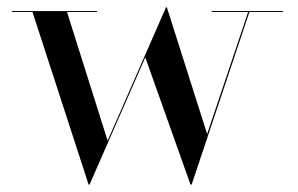

<svg xmlns="http://www.w3.org/2000/svg" viewBox="-20 -490 808 520"><path d="M746.5 -460V-457.5H655.5L499 10H496L373.5 -334.5L222.5 10H220L68 -457.5H12V-460H242.5V-457.5H161.5L271.5 -109L429.5 -470H432L541 -127L652 -457.5H553V-460Z"/></svg>

Font: Bodoni Moda 72pt
Style: Regular
Weight: 400
Designer: Owen Earl
Foundry: indestructible type
Version: Version 2.005